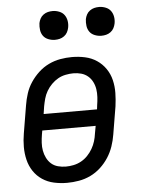

<svg xmlns="http://www.w3.org/2000/svg" viewBox="-53 -774 606 824"><g transform="rotate(-5 250.0 -362.0)"><path d="M203 8Q174 8 146.5 2Q119 -4 96.5 -19Q74 -34 59 -56.5Q44 -79 37.5 -106Q31 -133 31 -161.5Q31 -190 36 -219L56 -339Q60 -364 68 -389Q76 -414 91 -436.5Q106 -459 126 -477.5Q146 -496 170 -507.5Q194 -519 219.5 -523.5Q245 -528 270 -528Q299 -528 326.5 -522Q354 -516 376.5 -501Q399 -486 414.5 -463.5Q430 -441 436.5 -414Q443 -387 442.5 -358.5Q442 -330 438 -301L418 -181Q414 -156 405.5 -131Q397 -106 382.5 -83.5Q368 -61 348 -42.5Q328 -24 304 -12.5Q280 -1 254 3.5Q228 8 203 8ZM128 -295H358L360 -312Q363 -330 364 -347.5Q365 -365 362.5 -381.5Q360 -398 352.5 -413Q345 -428 332.5 -438.5Q320 -449 304 -453.5Q288 -458 270 -458Q254 -458 236.5 -454.5Q219 -451 204 -442.5Q189 -434 176 -421Q163 -408 154 -392.5Q145 -377 140.5 -360.5Q136 -344 133 -328ZM204 -62Q220 -62 237 -65.5Q254 -69 269.5 -77.5Q285 -86 297.5 -99Q310 -112 319 -127.5Q328 -143 333 -159.5Q338 -176 340 -192L346 -225H116L113 -208Q110 -190 109 -172.5Q108 -155 111 -138.5Q114 -122 121.5 -107Q129 -92 141 -81.5Q153 -71 169.5 -66.5Q186 -62 204 -62ZM404 -608Q390 -608 376 -613.5Q362 -619 354 -630Q346 -641 344 -655.5Q342 -670 344 -685Q346 -695 351 -704.5Q356 -714 365 -720.5Q374 -727 384 -729.5Q394 -732 405 -732Q419 -732 433 -726.5Q447 -721 455 -710Q463 -699 465.5 -684.5Q468 -670 465 -655Q463 -645 458 -635.5Q453 -626 444 -619.5Q435 -613 425 -610.5Q415 -608 404 -608ZM204 -608Q190 -608 176 -613.5Q162 -619 154 -630Q146 -641 144 -655.5Q142 -670 144 -685Q146 -695 151 -704.5Q156 -714 165 -720.5Q174 -727 184 -729.5Q194 -732 205 -732Q219 -732 233 -726.5Q247 -721 255 -710Q263 -699 265.5 -684.5Q268 -670 265 -655Q263 -645 258 -635.5Q253 -626 244 -619.5Q235 -613 225 -610.5Q215 -608 204 -608Z"/></g></svg>

Font: Iosevka Fixed
Style: Italic
Weight: 400
Italic angle: -9°
Monospace: yes
Designer: Belleve Invis
Foundry: Belleve Invis
Version: Version 33.2.4